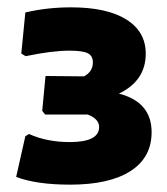

<svg xmlns="http://www.w3.org/2000/svg" viewBox="-20 -495 456 523"><path d="M171 8Q80 8 24 -13L49 -124L59 -130Q108 -108 170 -108Q250 -108 250 -149Q250 -171 219 -183H103L95 -193L104 -288L209 -287Q233 -300 233 -325Q233 -343 219 -350Q205 -357 169 -357Q122 -357 50 -342L38 -349L49 -461Q108 -475 174 -475Q271 -475 324 -442Q377 -409 377 -349Q377 -275 304 -240Q393 -217 393 -135Q393 -66 335.5 -29Q278 8 171 8Z"/></svg>

Font: Alegreya Sans SC ExtraBold
Style: Regular
Weight: 800
Designer: Juan Pablo del Peral
Foundry: Huerta Tipografica
Version: Version 2.007